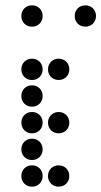

<svg xmlns="http://www.w3.org/2000/svg" viewBox="-20 -710 380 720"><path d="M100 -610C123 -610 140 -627 140 -650C140 -673 123 -690 100 -690C77 -690 60 -673 60 -650C60 -627 77 -610 100 -610ZM300 -610C323 -610 340 -627 340 -650C340 -673 323 -690 300 -690C277 -690 260 -673 260 -650C260 -627 277 -610 300 -610ZM100 -410C123 -410 140 -427 140 -450C140 -473 123 -490 100 -490C77 -490 60 -473 60 -450C60 -427 77 -410 100 -410ZM200 -410C223 -410 240 -427 240 -450C240 -473 223 -490 200 -490C177 -490 160 -473 160 -450C160 -427 177 -410 200 -410ZM100 -310C123 -310 140 -327 140 -350C140 -373 123 -390 100 -390C77 -390 60 -373 60 -350C60 -327 77 -310 100 -310ZM100 -210C123 -210 140 -227 140 -250C140 -273 123 -290 100 -290C77 -290 60 -273 60 -250C60 -227 77 -210 100 -210ZM200 -210C223 -210 240 -227 240 -250C240 -273 223 -290 200 -290C177 -290 160 -273 160 -250C160 -227 177 -210 200 -210ZM100 -110C123 -110 140 -127 140 -150C140 -173 123 -190 100 -190C77 -190 60 -173 60 -150C60 -127 77 -110 100 -110ZM100 -10C123 -10 140 -27 140 -50C140 -73 123 -90 100 -90C77 -90 60 -73 60 -50C60 -27 77 -10 100 -10ZM200 -10C223 -10 240 -27 240 -50C240 -73 223 -90 200 -90C177 -90 160 -73 160 -50C160 -27 177 -10 200 -10Z"/></svg>

Font: TINY 5x3 80
Style: Regular
Weight: 200
Designer: Jack Halten Fahnestock
Foundry: Velvetyne Type Foundry
Version: Version 1.002;hotconv 1.0.109;makeotfexe 2.5.65596